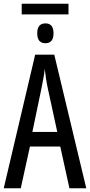

<svg xmlns="http://www.w3.org/2000/svg" viewBox="-20 -1006 481 1026"><path d="M286 -301H153L202 -536Q207 -562 212 -588.5Q217 -615 219 -638Q222 -615 225.5 -589.5Q229 -564 235 -536ZM351 0H441L270 -714H168L0 0H91L140 -223H302ZM346 -986H96V-929H346ZM223 -881Q179 -881 179 -828Q179 -775 223 -775Q266 -775 266 -828Q266 -881 223 -881Z"/></svg>

Font: Noto Sans Display Condensed
Style: Regular
Weight: 400
Width: 3
Designer: Monotype Design Team
Foundry: Monotype Imaging Inc.
Version: Version 1.900